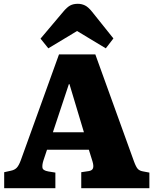

<svg xmlns="http://www.w3.org/2000/svg" viewBox="-20 -989 807 1009"><path d="M2 0V-84L38 -92Q57 -96 68 -107.5Q79 -119 89 -146L290 -703H481L684 -141Q695 -111 704.5 -101Q714 -91 733 -88L765 -82V0H407V-84L447 -90Q465 -93 469 -105.5Q473 -118 466 -141L447 -202H227L208 -145Q201 -123 203 -108Q205 -93 234 -88L271 -82V0ZM258 -294H421L345 -547H342ZM234 -735 193 -786 312 -927Q332 -951 348.5 -960Q365 -969 389 -969Q409 -969 426.5 -960.5Q444 -952 464 -927L576 -787L536 -735L385 -826Z"/></svg>

Font: Literata 18pt ExtraBold
Style: Regular
Weight: 800
Designer: Latin by Veronika Burian and Jose Scaglione. Greek by Irene Vlachou. Cyrillic by Vera Evstafieva.
Foundry: TypeTogether
Version: Version 3.103;gftools[0.9.29]